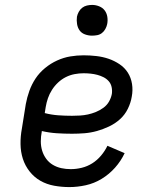

<svg xmlns="http://www.w3.org/2000/svg" viewBox="-20 -753 640 781"><path d="M262 8Q231 8 200.5 2.5Q170 -3 144.5 -17.5Q119 -32 100.5 -55.5Q82 -79 73 -107Q64 -135 63.5 -166.5Q63 -198 69 -230L85 -330Q90 -357 99.5 -383.5Q109 -410 124.5 -433.5Q140 -457 163 -476Q186 -495 212.5 -507Q239 -519 266 -523.5Q293 -528 320 -528Q346 -528 372 -525Q398 -522 421.5 -514Q445 -506 466 -492Q487 -478 500 -457.5Q513 -437 517 -411.5Q521 -386 516 -360Q512 -335 500 -310.5Q488 -286 468 -268Q448 -250 423.5 -238.5Q399 -227 374 -220Q349 -213 323.5 -211Q298 -209 273 -209Q242 -209 211 -211Q180 -213 150 -220V-218Q146 -198 146 -178Q146 -158 151.5 -140Q157 -122 168 -107Q179 -92 195 -82.5Q211 -73 229.5 -69Q248 -65 268 -65Q290 -65 312.5 -70.5Q335 -76 355 -88.5Q375 -101 391 -120Q407 -139 417 -160L487 -130Q472 -98 448 -71Q424 -44 393.5 -25.5Q363 -7 329 0.5Q295 8 262 8ZM273 -282Q289 -282 305.5 -283Q322 -284 338 -287.5Q354 -291 370 -297.5Q386 -304 400.5 -314.5Q415 -325 423.5 -340Q432 -355 435 -371Q437 -385 434 -399Q431 -413 422 -423Q413 -433 401 -439Q389 -445 376 -448.5Q363 -452 348.5 -453.5Q334 -455 320 -455Q302 -455 283.5 -451.5Q265 -448 248 -439.5Q231 -431 216.5 -417.5Q202 -404 191.5 -387.5Q181 -371 175 -353.5Q169 -336 166 -318L162 -293Q189 -286 217 -284Q245 -282 273 -282ZM354 -608Q340 -608 326 -613Q312 -618 304 -629Q296 -640 293.5 -655Q291 -670 293 -685Q295 -695 300.5 -705Q306 -715 314.5 -721.5Q323 -728 333.5 -730.5Q344 -733 355 -733Q369 -733 383 -727.5Q397 -722 405.5 -711Q414 -700 416.5 -685Q419 -670 416 -655Q414 -645 408.5 -635Q403 -625 394.5 -618.5Q386 -612 375.5 -610Q365 -608 354 -608Z"/></svg>

Font: Iosevka HT Extended
Style: Italic
Weight: 400
Width: 7
Italic angle: -9°
Monospace: yes
Designer: Belleve Invis
Foundry: Belleve Invis
Version: Version 32.3.0; ttfautohint (v1.8.4)